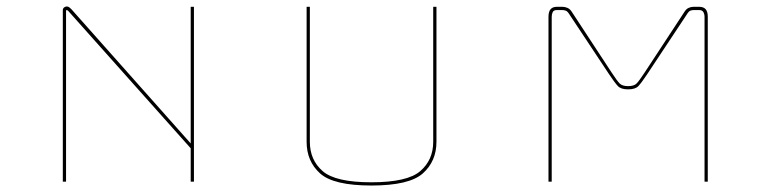

<svg xmlns="http://www.w3.org/2000/svg" viewBox="-20 -651 2388 593"><path d="M201 -622 569 -208V-630H579V-90H569V-193L191 -617Q190 -618 188.5 -619Q187 -620 186 -620Q185 -620 184.5 -619Q184 -618 184 -617V-90H174V-619Q174 -625 178 -628Q182 -631 186 -631Q190 -631 193 -629Q196 -627 201 -622Z M927 -630H937V-213Q937 -157 976.5 -122.5Q1016 -88 1127 -88Q1238 -88 1278 -122.5Q1318 -157 1318 -213V-630H1328V-213Q1328 -153 1286 -115.5Q1244 -78 1127 -78Q1010 -78 968.5 -115.5Q927 -153 927 -213Z M1920 -385Q1938 -385 1946 -393Q1954 -401 1971 -427L2093 -613Q2099 -623 2106.5 -626.5Q2114 -630 2122 -630H2139Q2153 -630 2159.5 -622.5Q2166 -615 2166 -599V-90H2156V-599Q2156 -607 2152.5 -613.5Q2149 -620 2139 -620H2124Q2117 -620 2112 -618Q2107 -616 2101 -606L1979 -422Q1961 -395 1951.5 -385Q1942 -375 1920 -375Q1898 -375 1888.5 -385Q1879 -395 1861 -422L1739 -606Q1733 -616 1727.5 -618Q1722 -620 1715 -620H1700Q1690 -620 1687 -613.5Q1684 -607 1684 -599V-90H1674V-599Q1674 -615 1680.5 -622.5Q1687 -630 1700 -630H1717Q1725 -630 1733 -626.5Q1741 -623 1747 -613L1869 -427Q1886 -401 1894 -393Q1902 -385 1920 -385Z"/></svg>

Font: Bungee Hairline
Style: Regular
Weight: 400
Designer: David Jonathan Ross
Foundry: David Jonathan Ross
Version: Version 1.000;PS 1.0;hotconv 1.0.72;makeotf.lib2.5.5900